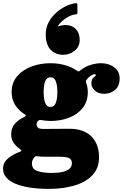

<svg xmlns="http://www.w3.org/2000/svg" viewBox="-52 -945 787 1230"><path d="M458.5 -689.5Q458.5 -733 433.8 -758.8Q409 -784.5 368 -784.5Q355 -784.5 344.2 -782.5Q333.5 -780.5 327 -777.5Q323 -776 321.2 -777.5Q319.5 -779 321 -781.5Q329.5 -795 347 -810.8Q364.5 -826.5 387.2 -838.5Q410 -850.5 434 -853Q444 -854 444 -863.5V-911Q444 -920.5 441 -923Q438 -925.5 429 -924Q401.5 -920.5 369 -904.8Q336.5 -889 307.2 -863Q278 -837 259.5 -802Q241 -767 241 -725Q241 -660 271.8 -627Q302.5 -594 353 -594Q393.5 -594 426 -619.8Q458.5 -645.5 458.5 -689.5ZM227.5 -355Q227.5 -382 231.5 -403.5Q235.5 -425 245 -437.5Q254.5 -450 271.5 -450Q288.5 -450 298 -437.5Q307.5 -425 311.5 -403.5Q315.5 -382 315.5 -355Q315.5 -328 311.5 -306.5Q307.5 -285 298 -272.5Q288.5 -260 271.5 -260Q254.5 -260 245 -272.5Q235.5 -285 231.5 -306.5Q227.5 -328 227.5 -355ZM22.5 -355Q22.5 -308 45.2 -272.2Q68 -236.5 105.5 -213Q113.5 -208 113.2 -204.2Q113 -200.5 103 -195.5Q64.5 -177.5 42 -150.8Q19.5 -124 19.5 -84Q19.5 -53.5 35.2 -30.2Q51 -7 76.5 10.5Q85 16.5 85.2 20Q85.5 23.5 74.5 27.5Q29 44.5 -1.8 70.8Q-32.5 97 -32.5 135Q-32.5 198.5 46.5 231.8Q125.5 265 262.5 265Q352.5 265 425 243.5Q497.5 222 540 177.2Q582.5 132.5 582.5 62Q582.5 18.5 569.5 -15.2Q556.5 -49 532 -72.5Q507.5 -96 473 -108Q438.5 -120 395.5 -120Q385 -120 361 -119.8Q337 -119.5 309 -119.5Q281 -119.5 257.5 -119.2Q234 -119 224.5 -119Q198.5 -119 190.5 -127.8Q182.5 -136.5 182.5 -147Q182.5 -154 184.5 -159.5Q186.5 -165 191.5 -170Q195.5 -174 199.5 -175.5Q203.5 -177 210.5 -176Q225.5 -173.5 240.5 -171.8Q255.5 -170 271.5 -170Q337 -170 391.2 -191.2Q445.5 -212.5 478 -253.8Q510.5 -295 510.5 -355Q510.5 -384.5 501 -412Q497.5 -421.5 498.5 -425.8Q499.5 -430 505.5 -437.5Q518 -453.5 532.2 -461.8Q546.5 -470 554.5 -470Q561.5 -470 561.5 -464Q561.5 -458.5 554.5 -454.2Q547.5 -450 540.5 -440Q533.5 -430 533.5 -408Q533.5 -385.5 555.2 -364.8Q577 -344 616.5 -344Q654 -344 684.2 -368.2Q714.5 -392.5 714.5 -444Q714.5 -475 697.5 -496.5Q680.5 -518 653.2 -529Q626 -540 595.5 -540Q563.5 -540 527.8 -529Q492 -518 462.5 -494Q453 -486.5 450.2 -487Q447.5 -487.5 437.5 -494Q405.5 -516.5 362.5 -528.2Q319.5 -540 271.5 -540Q206 -540 149.2 -518.8Q92.5 -497.5 57.5 -456.2Q22.5 -415 22.5 -355ZM408.5 101Q408.5 122 393.5 135.8Q378.5 149.5 349.5 156.2Q320.5 163 278.5 163Q221.5 163 187 150.5Q152.5 138 152.5 102Q152.5 90.5 156.8 80Q161 69.5 170.5 60Q175.5 55 181.5 55.5Q187.5 56 195.5 57Q204 58 212.2 58.5Q220.5 59 228.5 59Q239.5 59 257.8 59Q276 59 294 59Q312 59 322.5 59Q371.5 59 390 67.2Q408.5 75.5 408.5 101Z"/></svg>

Font: Besley Black
Style: Regular
Weight: 900
Designer: Owen Earl
Foundry: indestructible type*
Version: Version 2.001